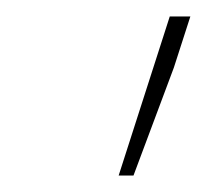

<svg xmlns="http://www.w3.org/2000/svg" viewBox="-20 -714 251 233"><path d="M124 -501 186 -694H211L191 -632L142 -501Z"/></svg>

Font: Source Sans Variable
Style: Italic
Weight: 200
Italic angle: -11°
Designer: Paul D. Hunt
Foundry: Adobe Systems Incorporated
Version: Version 3.006;hotconv 1.0.111;makeotfexe 2.5.65597